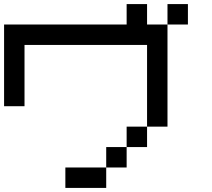

<svg xmlns="http://www.w3.org/2000/svg" viewBox="-20 -920 1040 940"><path d="M0 -400V-800H600V-900H700V-800H800V-300H700V-700H100V-400ZM800 -800V-900H900V-800ZM300 0V-100H500V0ZM500 -100V-200H600V-100ZM600 -200V-300H700V-200Z"/></svg>

Font: Galmuri9 Regular
Style: Regular
Weight: 400
Designer: Lee Minseo (quiple)
Version: Version 2.399;hotconv 1.1.1;makeotfexe 2.6.0 DEVELOPMENT